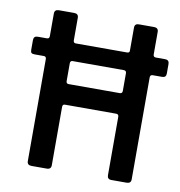

<svg xmlns="http://www.w3.org/2000/svg" viewBox="-75 -712 732 781"><g transform="rotate(10 291.5 -321.5)"><path d="M169 0H106Q88 0 88 -17V-438Q88 -449 78 -449H40Q30 -449 26.5 -452.5Q23 -456 23 -465V-505Q23 -522 40 -522H78Q88 -522 88 -533V-626Q88 -643 106 -643H169Q187 -643 187 -626V-533Q187 -522 197 -522H409Q419 -522 419 -531V-626Q419 -643 436 -643H499Q517 -643 517 -626V-533Q517 -522 528 -522H566Q583 -522 583 -505V-465Q583 -449 566 -449H528Q517 -449 517 -438V-17Q517 0 499 0H436Q419 0 419 -17V-258Q419 -269 408 -269H197Q187 -269 187 -258V-17Q187 0 169 0ZM197 -354H408Q419 -354 419 -365V-438Q419 -449 408 -449H197Q187 -449 187 -438V-365Q187 -354 197 -354Z"/></g></svg>

Font: Rajdhani SemiBold
Style: Regular
Weight: 600
Designer: Satya Rajpurohit, Jyotish Sonowal
Foundry: Indian Type Foundry
Version: Version 1.201 February 1, 2022